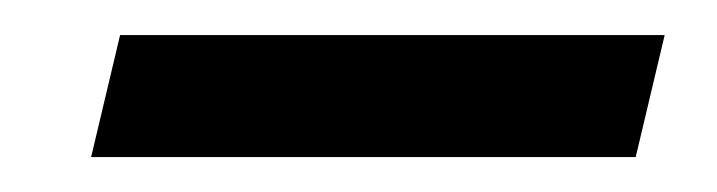

<svg xmlns="http://www.w3.org/2000/svg" viewBox="-20 -380 411 110"><path d="M360.8 -359.9 344.2 -290H32.2L48.8 -359.9Z"/></svg>

Font: Sinkin Sans 300 Light Italic
Style: Regular
Weight: 300
Italic angle: -112°
Designer: Keith Bates
Foundry: K-Type
Version: Sinkin Sans (version 1.0)  by Keith Bates   •   © 2014   www